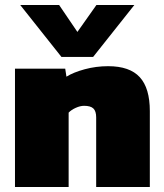

<svg xmlns="http://www.w3.org/2000/svg" viewBox="-20 -749 655 769"><path d="M226.1 -521 61 -729H216.8L290 -621.1L366.2 -729H518.1L353 -521ZM40 0V-474.1H241.2L246.1 -441.9Q274.4 -459.5 319.6 -471.7Q364.7 -483.9 413.1 -483.9Q499.5 -483.9 539.8 -439.9Q580.1 -396 580.1 -304.2V0H365.2V-278.8Q365.2 -303.7 354 -314.5Q342.8 -325.2 316.9 -325.2Q301.3 -325.2 283.4 -317.1Q265.6 -309.1 254.9 -297.9V0Z"/></svg>

Font: Kanit ExtraBold
Style: Regular
Weight: 800
Designer: Katatrad Team
Foundry: CadsonDemak
Version: Version 1.000;PS 001.000;hotconv 1.0.88;makeotf.lib2.5.64775